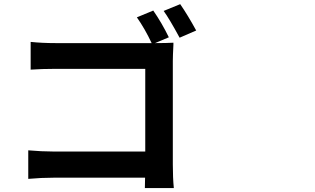

<svg xmlns="http://www.w3.org/2000/svg" viewBox="-20 -867 1540 939"><path d="M688.5 52.7Q689.5 37.1 689.5 2H243.2Q182.6 2 118.2 7.8V-131.8Q184.6 -126 239.3 -126H690.4V-530.3H251Q184.6 -530.3 129.9 -526.4V-662.1Q185.5 -656.2 251 -656.2H721.7Q688.5 -726.6 649.4 -782.2L729.5 -815.4Q771.5 -754.9 805.7 -684.6L738.3 -656.2H743.2Q794.9 -656.2 828.1 -658.2Q828.1 -655.3 828.1 -648.4Q825.2 -592.8 825.2 -568.4V-62.5Q825.2 3.9 830.1 52.7ZM858.4 -682.6Q807.6 -776.4 780.3 -813.5L861.3 -846.7Q898.4 -793 939.5 -717.8Z"/></svg>

Font: Bpmf GenYo Gothic B
Style: B
Weight: 700
Foundry: But Ko
Version: Version 1.320